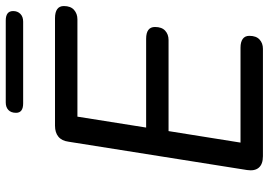

<svg xmlns="http://www.w3.org/2000/svg" viewBox="-150 -762 912 651"><g transform="rotate(-90 305.5 -436.0)"><path d="M102 0Q75 0 63 -14Q51 -28 55 -54L151 -659Q154 -682 168 -693.5Q182 -705 205 -705H570Q590 -705 600.5 -697.5Q611 -690 611 -675Q611 -652 598 -640.5Q585 -629 566 -629H236L199 -396H500Q520 -396 530 -388.5Q540 -381 540 -366Q540 -343 527.5 -331.5Q515 -320 496 -320H187L148 -76H470Q489 -76 499.5 -68.5Q510 -61 510 -46Q510 -23 497.5 -11.5Q485 0 466 0ZM281 -813Q249 -813 249 -837Q249 -854 258.5 -863Q268 -872 284 -872H562Q594 -872 594 -847Q594 -832 584.5 -822.5Q575 -813 558 -813Z"/></g></svg>

Font: Nunito Medium
Style: Italic
Weight: 500
Designer: Vernon Adams
Foundry: Vernon Adams
Version: Version 3.601